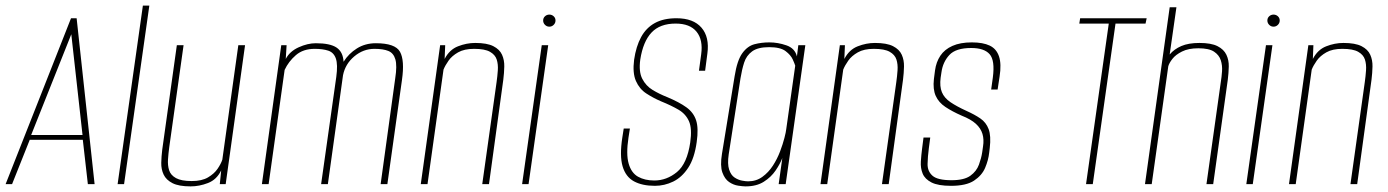

<svg xmlns="http://www.w3.org/2000/svg" viewBox="-38 -656 4944 684"><path d="M-18 0 215 -591H235L299 0H275L257 -158H68L5 0ZM73 -175H256L216 -534Z M381 0 471 -636H494L404 0Z M641 8Q599 8 576.5 -3.5Q554 -15 545 -34Q536 -53 536.5 -76Q537 -99 540 -123L592 -495H616L565 -132Q562 -110 560.5 -88.5Q559 -67 564.5 -49.5Q570 -32 589 -21.5Q608 -11 645 -11Q681 -11 703 -24Q725 -37 737 -54.5Q749 -72 754 -87L811 -495H835L766 0H745L750 -49Q734 -16 703 -4Q672 8 641 8Z M895 0 964 -495H983L980 -446Q994 -473 1026 -487.5Q1058 -502 1087 -502Q1138 -502 1161 -486.5Q1184 -471 1186 -436Q1204 -465 1233.5 -483.5Q1263 -502 1301 -502Q1370 -502 1387 -471.5Q1404 -441 1394 -371L1342 0H1318L1370 -377Q1377 -422 1370.5 -444.5Q1364 -467 1345.5 -474.5Q1327 -482 1296 -482Q1256 -482 1224 -455Q1192 -428 1184 -388L1130 0H1106L1160 -382Q1166 -426 1158.5 -447.5Q1151 -469 1131.5 -475.5Q1112 -482 1083 -482Q1042 -482 1016 -459.5Q990 -437 976 -407L919 0Z M1461 0 1530 -495H1548L1546 -446Q1563 -479 1593.5 -491Q1624 -503 1655 -503Q1697 -503 1719.5 -491.5Q1742 -480 1750.5 -461Q1759 -442 1758.5 -419Q1758 -396 1755 -372L1704 0H1680L1731 -363Q1734 -384 1735.5 -405.5Q1737 -427 1731.5 -444Q1726 -461 1707.5 -471.5Q1689 -482 1651 -482Q1616 -482 1594 -469.5Q1572 -457 1560 -440Q1548 -423 1542 -408L1485 0Z M1822 0 1892 -495H1915L1845 0ZM1919 -561Q1910 -561 1903.5 -567.5Q1897 -574 1897 -583Q1897 -592 1903.5 -598Q1910 -604 1919 -604Q1928 -604 1934.5 -598Q1941 -592 1941 -583Q1941 -574 1934.5 -567.5Q1928 -561 1919 -561Z M2295 6Q2250 6 2220.5 -10Q2191 -26 2180 -63.5Q2169 -101 2179 -166L2184 -198H2206L2201 -166Q2192 -107 2201.5 -73.5Q2211 -40 2235 -26.5Q2259 -13 2293 -13Q2337 -13 2373.5 -43Q2410 -73 2421 -149Q2428 -198 2416.5 -224Q2405 -250 2379.5 -265Q2354 -280 2317 -295Q2289 -307 2264.5 -323Q2240 -339 2227.5 -367.5Q2215 -396 2221 -443Q2228 -491 2246 -524Q2264 -557 2295 -574Q2326 -591 2372 -591Q2432 -591 2461 -557.5Q2490 -524 2482 -465L2474 -404Q2469 -404 2463 -404Q2457 -404 2452 -404L2460 -463Q2467 -514 2443.5 -543Q2420 -572 2369 -572Q2313 -572 2283 -540Q2253 -508 2243 -444Q2237 -401 2250 -375.5Q2263 -350 2287 -335.5Q2311 -321 2339 -310Q2382 -292 2407.5 -273.5Q2433 -255 2442 -227Q2451 -199 2444 -150Q2436 -92 2413.5 -58Q2391 -24 2360 -9Q2329 6 2295 6Z M2618 8Q2609 8 2592 5.5Q2575 3 2559.5 -7.5Q2544 -18 2535.5 -41.5Q2527 -65 2534 -108L2579 -384Q2588 -441 2606.5 -466.5Q2625 -492 2650 -498.5Q2675 -505 2703 -505Q2733 -505 2763.5 -494.5Q2794 -484 2801 -455L2806 -495H2831L2761 0H2736L2749 -93Q2741 -72 2725 -48.5Q2709 -25 2683 -8.5Q2657 8 2618 8ZM2627 -10Q2656 -10 2678 -26Q2700 -42 2715.5 -66Q2731 -90 2741 -116.5Q2751 -143 2756.5 -164.5Q2762 -186 2763 -196L2795 -422Q2793 -429 2786 -444.5Q2779 -460 2760.5 -474Q2742 -488 2702 -488Q2662 -488 2641.5 -473Q2621 -458 2613 -433Q2605 -408 2600 -377L2558 -106Q2553 -72 2559.5 -52Q2566 -32 2579 -23.5Q2592 -15 2605.5 -12.5Q2619 -10 2627 -10Z M2885 0 2954 -495H2972L2970 -446Q2987 -479 3017.5 -491Q3048 -503 3079 -503Q3121 -503 3143.5 -491.5Q3166 -480 3174.5 -461Q3183 -442 3182.5 -419Q3182 -396 3179 -372L3128 0H3104L3155 -363Q3158 -384 3159.5 -405.5Q3161 -427 3155.5 -444Q3150 -461 3131.5 -471.5Q3113 -482 3075 -482Q3040 -482 3018 -469.5Q2996 -457 2984 -440Q2972 -423 2966 -408L2909 0Z M3350 6Q3304 6 3280.5 -6Q3257 -18 3249 -37.5Q3241 -57 3242.5 -80.5Q3244 -104 3247 -127L3252 -166H3276L3271 -128Q3267 -98 3266.5 -72Q3266 -46 3284 -30Q3302 -14 3352 -14Q3397 -14 3419 -30Q3441 -46 3449.5 -69.5Q3458 -93 3461 -113L3464 -134Q3468 -159 3462 -179Q3456 -199 3438.5 -215Q3421 -231 3388 -244Q3354 -259 3330 -275Q3306 -291 3295.5 -314.5Q3285 -338 3289 -374L3293 -405Q3297 -435 3312 -457.5Q3327 -480 3355 -492.5Q3383 -505 3424 -505Q3464 -505 3488 -493.5Q3512 -482 3521 -455Q3530 -428 3523 -383L3516 -337H3493L3499 -380Q3507 -441 3487.5 -463Q3468 -485 3422 -485Q3367 -485 3344 -460Q3321 -435 3316 -399L3313 -379Q3309 -348 3317.5 -327.5Q3326 -307 3348 -292Q3370 -277 3405 -261Q3434 -248 3454.5 -234Q3475 -220 3484 -196Q3493 -172 3488 -129L3486 -112Q3483 -85 3471.5 -58Q3460 -31 3432 -12.5Q3404 6 3350 6Z M3831 0 3912 -572H3807L3810 -591H4047L4043 -572H3936L3855 0Z M4041 0 4129 -630H4153L4129 -462Q4145 -481 4170.5 -492Q4196 -503 4235 -503Q4277 -503 4299.5 -491.5Q4322 -480 4331 -461Q4340 -442 4339.5 -419Q4339 -396 4336 -372L4284 0H4260L4311 -363Q4314 -381 4315.5 -402Q4317 -423 4311 -441.5Q4305 -460 4287 -472Q4269 -484 4231 -484Q4196 -484 4173 -472.5Q4150 -461 4138.5 -446Q4127 -431 4124 -420L4065 0Z M4402 0 4472 -495H4495L4425 0ZM4499 -561Q4490 -561 4483.5 -567.5Q4477 -574 4477 -583Q4477 -592 4483.5 -598Q4490 -604 4499 -604Q4508 -604 4514.5 -598Q4521 -592 4521 -583Q4521 -574 4514.5 -567.5Q4508 -561 4499 -561Z M4554 0 4623 -495H4641L4639 -446Q4656 -479 4686.5 -491Q4717 -503 4748 -503Q4790 -503 4812.5 -491.5Q4835 -480 4843.5 -461Q4852 -442 4851.5 -419Q4851 -396 4848 -372L4797 0H4773L4824 -363Q4827 -384 4828.5 -405.5Q4830 -427 4824.5 -444Q4819 -461 4800.5 -471.5Q4782 -482 4744 -482Q4709 -482 4687 -469.5Q4665 -457 4653 -440Q4641 -423 4635 -408L4578 0Z"/></svg>

Font: Alumni Sans Thin
Style: Italic
Weight: 100
Italic angle: -8°
Designer: Robert E. Leuschke
Foundry: Robert E. Leuschke
Version: Version 1.016